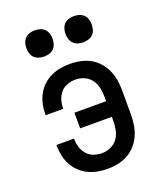

<svg xmlns="http://www.w3.org/2000/svg" viewBox="-138 -826 776 922"><g transform="rotate(-20 250.0 -364.5)"><path d="M253 8Q228 8 203 3.5Q178 -1 155 -12Q132 -23 113.5 -40.5Q95 -58 83 -80.5Q71 -103 65.5 -127.5Q60 -152 60 -178V-184H150V-180Q150 -159 156.5 -138.5Q163 -118 177 -102Q191 -86 211.5 -79Q232 -72 253 -72Q276 -72 298 -82Q320 -92 333.5 -111Q347 -130 351.5 -153.5Q356 -177 356 -200V-220H194V-300H356V-320Q356 -343 351.5 -366.5Q347 -390 333.5 -409Q320 -428 298 -438Q276 -448 253 -448Q232 -448 211.5 -441Q191 -434 177 -418Q163 -402 156.5 -381.5Q150 -361 150 -340V-336H60V-342Q60 -368 65.5 -392.5Q71 -417 83 -439.5Q95 -462 113.5 -479.5Q132 -497 155 -508Q178 -519 203 -523.5Q228 -528 253 -528Q280 -528 306.5 -522.5Q333 -517 356.5 -504Q380 -491 398 -470.5Q416 -450 427 -425Q438 -400 442 -373.5Q446 -347 446 -320V-200Q446 -173 442 -146.5Q438 -120 427 -95Q416 -70 398 -49.5Q380 -29 356.5 -16Q333 -3 306.5 2.5Q280 8 253 8ZM350 -603Q337 -603 323.5 -607Q310 -611 300.5 -620.5Q291 -630 287 -643.5Q283 -657 283 -670Q283 -683 287 -696.5Q291 -710 300.5 -719.5Q310 -729 323.5 -733Q337 -737 350 -737Q363 -737 376.5 -733Q390 -729 399.5 -719.5Q409 -710 413 -696.5Q417 -683 417 -670Q417 -657 413 -643.5Q409 -630 399.5 -620.5Q390 -611 376.5 -607Q363 -603 350 -603ZM150 -603Q137 -603 123.5 -607Q110 -611 100.5 -620.5Q91 -630 87 -643.5Q83 -657 83 -670Q83 -683 87 -696.5Q91 -710 100.5 -719.5Q110 -729 123.5 -733Q137 -737 150 -737Q163 -737 176.5 -733Q190 -729 199.5 -719.5Q209 -710 213 -696.5Q217 -683 217 -670Q217 -657 213 -643.5Q209 -630 199.5 -620.5Q190 -611 176.5 -607Q163 -603 150 -603Z"/></g></svg>

Font: Iosevka Term Curly Medium
Style: Regular
Weight: 500
Designer: Belleve Invis
Foundry: Belleve Invis
Version: Version 32.3.0